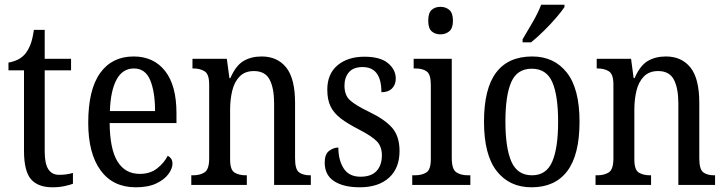

<svg xmlns="http://www.w3.org/2000/svg" viewBox="-20 -786 3083 816"><path d="M203 10Q141 10 111.5 -24.5Q82 -59 82 -145V-487H16V-520Q38 -524 55.5 -532.5Q73 -541 87 -557Q100 -573 109 -595.5Q118 -618 124 -659H170V-536H282V-487H170V-143Q170 -90 185.5 -66.5Q201 -43 231 -43Q248 -43 262 -45Q276 -47 290 -51V-5Q277 0 254 5Q231 10 203 10Z M557 10Q460 10 407.5 -62Q355 -134 355 -264Q355 -405 405.5 -475.5Q456 -546 548 -546Q633 -546 681.5 -484.5Q730 -423 730 -305V-263H446Q447 -152 479.5 -99.5Q512 -47 574 -47Q618 -47 647.5 -70Q677 -93 693 -124Q701 -120 707 -112Q713 -104 713 -90Q713 -70 696 -46.5Q679 -23 644.5 -6.5Q610 10 557 10ZM639 -314Q639 -395 618.5 -445Q598 -495 549 -495Q501 -495 475.5 -448Q450 -401 447 -314Z M793 0V-41H801Q830 -41 849.5 -53.5Q869 -66 869 -113V-427Q869 -471 849.5 -483Q830 -495 803 -495H798V-536H944L955 -454H959Q982 -507 1014.5 -526.5Q1047 -546 1092 -546Q1159 -546 1196.5 -499Q1234 -452 1234 -349V-113Q1234 -66 1251 -53.5Q1268 -41 1297 -41H1301V0H1145V-346Q1145 -411 1126 -447.5Q1107 -484 1059 -484Q1021 -484 998.5 -461Q976 -438 967 -400.5Q958 -363 958 -321V-108Q958 -64 977 -52.5Q996 -41 1024 -41H1029V0Z M1509 10Q1440 10 1400 -16Q1360 -42 1360 -95Q1360 -131 1379 -145Q1398 -159 1418 -159Q1418 -106 1440.5 -70.5Q1463 -35 1512 -35Q1558 -35 1580.5 -59.5Q1603 -84 1603 -126Q1603 -163 1582 -185Q1561 -207 1505 -236Q1458 -260 1428.5 -282.5Q1399 -305 1385 -333.5Q1371 -362 1371 -405Q1371 -472 1414.5 -508.5Q1458 -545 1529 -545Q1596 -545 1629 -517.5Q1662 -490 1662 -452Q1662 -426 1646 -410Q1630 -394 1601 -394Q1601 -501 1521 -501Q1482 -501 1463 -479Q1444 -457 1444 -422Q1444 -381 1468 -359.5Q1492 -338 1548 -311Q1615 -279 1646.5 -243Q1678 -207 1678 -144Q1678 -71 1633 -30.5Q1588 10 1509 10Z M1852 -640Q1829 -640 1814.5 -653Q1800 -666 1800 -698Q1800 -731 1814.5 -744Q1829 -757 1852 -757Q1874 -757 1889.5 -744Q1905 -731 1905 -698Q1905 -666 1889.5 -653Q1874 -640 1852 -640ZM1732 0V-41H1743Q1773 -41 1792 -53Q1811 -65 1811 -110V-425Q1811 -470 1793.5 -482.5Q1776 -495 1746 -495H1738V-536H1900V-115Q1900 -67 1919 -54Q1938 -41 1969 -41H1979V0Z M2239 10Q2145 10 2091 -59Q2037 -128 2037 -269Q2037 -409 2088.5 -477.5Q2140 -546 2242 -546Q2335 -546 2389 -477.5Q2443 -409 2443 -269Q2443 -128 2391 -59Q2339 10 2239 10ZM2241 -41Q2302 -41 2327 -99Q2352 -157 2352 -269Q2352 -381 2327 -437.5Q2302 -494 2240 -494Q2178 -494 2153 -437.5Q2128 -381 2128 -269Q2128 -157 2153.5 -99Q2179 -41 2241 -41ZM2201 -619Q2222 -654 2244.5 -693Q2267 -732 2280 -766H2379V-756Q2368 -739 2344 -711Q2320 -683 2291 -654.5Q2262 -626 2237 -606H2201Z M2511 0V-41H2519Q2548 -41 2567.5 -53.5Q2587 -66 2587 -113V-427Q2587 -471 2567.5 -483Q2548 -495 2521 -495H2516V-536H2662L2673 -454H2677Q2700 -507 2732.5 -526.5Q2765 -546 2810 -546Q2877 -546 2914.5 -499Q2952 -452 2952 -349V-113Q2952 -66 2969 -53.5Q2986 -41 3015 -41H3019V0H2863V-346Q2863 -411 2844 -447.5Q2825 -484 2777 -484Q2739 -484 2716.5 -461Q2694 -438 2685 -400.5Q2676 -363 2676 -321V-108Q2676 -64 2695 -52.5Q2714 -41 2742 -41H2747V0Z"/></svg>

Font: Noto Serif Myanmar Cond
Style: Regular
Weight: 400
Width: 3
Designer: Ben Mitchell and the Monotype Design Team
Foundry: Monotype Imaging Inc.
Version: Version 2.106; ttfautohint (v1.8.4.7-5d5b)